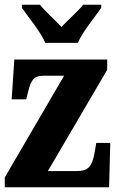

<svg xmlns="http://www.w3.org/2000/svg" viewBox="-20 -786 491 806"><path d="M170 -606H307C325 -651 379 -715 405 -753V-766H329C311 -742 263 -700 238 -673C213 -700 166 -742 148 -766H72V-753C98 -715 152 -651 170 -606ZM0 0H438L443 -186H384L378 -150C367 -84 349 -68 301 -68H181L430 -493V-536H40L29 -369H90L98 -401C111 -456 127 -468 163 -468H249L0 -41Z"/></svg>

Font: Noto Serif Hebrew ExtraCondensed Black
Style: Regular
Weight: 900
Width: 2
Designer: Monotype Design Team
Foundry: Monotype Imaging Inc.
Version: Version 2.004